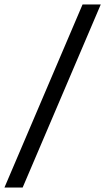

<svg xmlns="http://www.w3.org/2000/svg" viewBox="-55 -720 474 865"><path d="M317 -700H399L47 125H-35Z"/></svg>

Font: Epunda Sans Medium
Style: Italic
Weight: 500
Italic angle: -12.0243°
Designer: Simon Atzbach
Foundry: typofactur
Version: Version 2.204; ttfautohint (v1.8.4.7-5d5b)